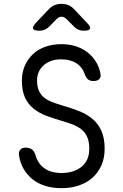

<svg xmlns="http://www.w3.org/2000/svg" viewBox="-20 -970 640 1000"><path d="M422 -582Q409 -621 377 -641Q345 -661 300 -661Q242 -661 207.5 -630Q173 -599 173 -551Q173 -518 183 -496.5Q193 -475 210 -461.5Q227 -448 250.5 -439Q274 -430 300 -422Q347 -409 388 -393Q429 -377 459.5 -352.5Q490 -328 507.5 -290Q525 -252 525 -195Q525 -148 509 -110.5Q493 -73 463.5 -46Q434 -19 392.5 -4.5Q351 10 300 10Q255 10 217 -1.5Q179 -13 150.5 -35.5Q122 -58 103.5 -89.5Q85 -121 79 -161Q76 -178 85 -189.5Q94 -201 113 -201Q131 -201 144 -193.5Q157 -186 164 -165Q176 -119 210.5 -94Q245 -69 300 -69Q333 -69 359.5 -77.5Q386 -86 405.5 -102Q425 -118 435 -141.5Q445 -165 445 -195Q445 -233 434 -257Q423 -281 403.5 -296.5Q384 -312 357.5 -322Q331 -332 300 -341Q258 -353 220 -367.5Q182 -382 154 -405Q126 -428 110 -462.5Q94 -497 94 -549Q94 -592 109 -627Q124 -662 151 -687.5Q178 -713 216 -726.5Q254 -740 300 -740Q341 -740 375 -729Q409 -718 435 -698Q461 -678 479 -649.5Q497 -621 503 -587Q507 -569 497.5 -558.5Q488 -548 467 -548Q449 -548 439 -556Q429 -564 422 -582ZM186 -810Q157 -810 152.5 -820.5Q148 -831 168 -852L235 -923Q249 -937 265 -943.5Q281 -950 300 -950Q319 -950 335.5 -943.5Q352 -937 365 -923L433 -851Q453 -831 449 -820.5Q445 -810 416 -810Q402 -810 389.5 -815Q377 -820 367 -830L327 -870Q314 -883 300.5 -883Q287 -883 274 -870L236 -831Q226 -821 213.5 -815.5Q201 -810 186 -810Z"/></svg>

Font: Maple Mono Normal NL Light
Style: Regular
Weight: 300
Monospace: yes
Designer: subframe7536
Version: Version 7.000